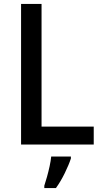

<svg xmlns="http://www.w3.org/2000/svg" viewBox="-20 -785 520 975"><path d="M87 -51V-765H191V-142H456V-51ZM340 20Q330 51 309 94Q288 137 264 170H205V158Q211 140 218.5 113.5Q226 87 232 59Q238 31 240 10H340Z"/></svg>

Font: Noto Sans Tamil UI SemiCondensed Medium
Style: Regular
Weight: 500
Width: 4
Designer: Jelle Bosma - Monotype Design Team
Foundry: Monotype Imaging Inc.
Version: Version 2.004; ttfautohint (v1.8.4.7-5d5b)